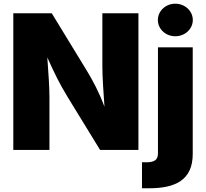

<svg xmlns="http://www.w3.org/2000/svg" viewBox="-20 -798 1099 1022"><path d="M50.8 0H243.2V-280.8C243.2 -328.1 238.3 -407.7 231.9 -492.2C269.5 -408.7 296.4 -353 340.8 -280.3L512.7 0H716.8V-727.5H524.9V-442.9C524.9 -390.6 530.8 -303.7 536.1 -230C505.4 -311 475.6 -366.2 440.9 -423.8L255.4 -727.5H50.8ZM820.8 -545.9V17.1C820.8 50.8 805.7 65.9 757.8 65.9H735.8V204.1H773.9C913.6 204.1 1006.3 160.2 1005.9 20.5V-545.9ZM913.1 -605C964.4 -605 1006.3 -643.6 1006.3 -691.4C1006.3 -739.7 964.4 -778.3 913.1 -778.3C861.8 -778.3 820.3 -739.7 820.3 -691.4C820.3 -643.6 861.8 -605 913.1 -605Z"/></svg>

Font: Raveo ExtraBold
Style: Regular
Weight: 800
Designer: Jakub Foglar, Rasmus Andersson (Inter)
Foundry: Jakubfoglar.com
Version: Version 1.100;Glyphs 3.2.3 (3260)